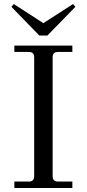

<svg xmlns="http://www.w3.org/2000/svg" viewBox="-20 -940 434 960"><path d="M51.8 0V-32.2H124Q150.9 -32.2 150.9 -59.1V-652.8Q150.9 -667 144.5 -673.6Q138.2 -680.2 124 -680.2H51.8V-711.9H341.8V-680.2H270Q255.9 -680.2 249.5 -673.6Q243.2 -667 243.2 -652.8V-59.1Q243.2 -32.2 270 -32.2H341.8V0ZM37.1 -905.8 48.8 -919.9 196.8 -824.2 345.2 -919.9 356.9 -905.8 216.8 -762.2H176.8Z"/></svg>

Font: Flanker Steampunk
Style: Regular
Weight: 400
Designer: Alexey Kryukov, Leonardo Di Lena
Foundry: Alexey Kryukov, Leonardo Di Lena
Version: 1.210